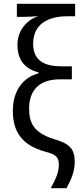

<svg xmlns="http://www.w3.org/2000/svg" viewBox="-20 -780 437 1002"><path d="M245 202H327C351 159 370 114 370 66C370 -2 345 -30 262 -54C150 -89 132 -145 132 -214C132 -303 179 -366 293 -366H355V-434H299C188 -434 153 -483 153 -552C153 -652 228 -695 330 -695H372V-760H68V-692H102C132 -692 163 -694 181 -697C123 -677 71 -624 71 -547C71 -458 118 -419 181 -402V-397C111 -380 47 -317 47 -202C47 -84 102 -21 214 11C275 26 287 43 287 80C287 117 274 149 245 202Z"/></svg>

Font: Noto Sans Condensed
Style: Regular
Weight: 400
Width: 3
Designer: Monotype Design Team
Foundry: Monotype Imaging Inc.
Version: Version 2.013